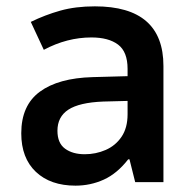

<svg xmlns="http://www.w3.org/2000/svg" viewBox="-20 -574 603 605"><path d="M218 11Q139 11 93 -32.5Q47 -76 47 -154Q47 -242 105.5 -285Q164 -328 272 -331L382 -334V-357Q382 -411 352 -433.5Q322 -456 268 -456Q191 -456 118 -417L77 -505Q122 -527 170 -540.5Q218 -554 279 -554Q495 -554 495 -366V0H406L388 -72H384Q349 -27 307 -8Q265 11 218 11ZM247 -88Q282 -88 313 -101.5Q344 -115 363 -143Q382 -171 382 -214V-256L305 -254Q230 -251 195.5 -228.5Q161 -206 161 -162Q161 -123 185 -105.5Q209 -88 247 -88Z"/></svg>

Font: Noto Sans Mono SemiCondensed SemiBold
Style: Regular
Weight: 600
Width: 4
Designer: Monotype Design Team
Foundry: Monotype Imaging Inc.
Version: Version 2.014; ttfautohint (v1.8.4.7-5d5b)